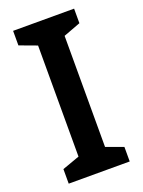

<svg xmlns="http://www.w3.org/2000/svg" viewBox="-137 -779 628 843"><g transform="rotate(-20 177.0 -357.0)"><path d="M319 0H34V-68L115 -97V-616L34 -646V-714H319V-646L239 -616V-97L319 -68Z"/></g></svg>

Font: Noto Sans Display Medium
Style: Regular
Weight: 500
Designer: Monotype Design Team
Foundry: Monotype Imaging Inc.
Version: Version 1.900